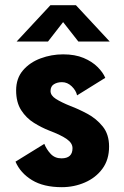

<svg xmlns="http://www.w3.org/2000/svg" viewBox="-20 -726 490 756"><path d="M223.5 11Q151.5 11 106 -16.8Q60.5 -44.5 41 -89.5L154.5 -159.5Q163 -138 179.5 -120.2Q196 -102.5 222 -102.5Q265.5 -102.5 265.5 -142.5Q265.5 -162.5 243.2 -178.2Q221 -194 173.5 -212Q144 -223.5 113.8 -242.2Q83.5 -261 63.5 -292Q43.5 -323 43.5 -370Q43.5 -417.5 70.5 -449Q97.5 -480.5 140 -496.2Q182.5 -512 228.5 -512Q275.5 -512 309.2 -497.8Q343 -483.5 364.2 -462.2Q385.5 -441 394.5 -419.5L283.5 -350.5Q279.5 -369.5 262.5 -386Q245.5 -402.5 224 -402.5Q205.5 -402.5 192.2 -394.2Q179 -386 179 -367.5Q179 -350 200.2 -336.5Q221.5 -323 257.5 -308.5Q288.5 -297 324 -278Q359.5 -259 384.5 -228Q409.5 -197 409.5 -149Q409.5 -97 383.2 -61.5Q357 -26 314.2 -7.5Q271.5 11 223.5 11ZM45.5 -562.5 178.5 -705.5H279L412 -562.5H288.5L228.5 -639L169 -562.5Z"/></svg>

Font: Trispace Condensed
Style: Bold
Weight: 700
Width: 3
Designer: Tyler Finck
Foundry: Etcetera Type Company
Version: Version 1.210; ttfautohint (v1.8.3)